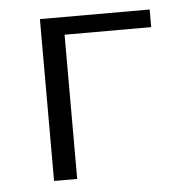

<svg xmlns="http://www.w3.org/2000/svg" viewBox="-39 -451 462 488"><g transform="rotate(-5 192.0 -206.5)"><path d="M360 -413V-368H139V0H80V-413Z"/></g></svg>

Font: EauTest Semilight
Style: Italic
Weight: 300
Italic angle: -12°
Designer: Christian Thalmann (Catharsis Fonts)
Version: Version 0.001;PS 000.001;hotconv 1.0.88;makeotf.lib2.5.64775